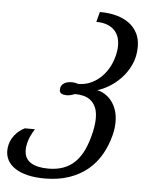

<svg xmlns="http://www.w3.org/2000/svg" viewBox="-144 -575 690 830"><g transform="rotate(5 201.5 -160.0)"><path d="M339.8 -343.3Q343.3 -356.4 345 -368.2Q346.7 -379.9 346.7 -391.1Q346.7 -436.5 319.6 -460.9Q292.5 -485.4 244.1 -485.4L255.9 -529.3Q295.9 -529.3 328.6 -520.3Q361.3 -511.2 384.3 -493.9Q407.2 -476.6 419.7 -451.4Q432.1 -426.3 432.1 -394Q432.1 -350.6 416 -315.9Q399.9 -281.2 375.7 -255.9Q351.6 -230.5 324 -214.1Q296.4 -197.8 273.4 -191.4Q291 -188.5 307.4 -178.2Q323.7 -168 336.7 -151.6Q349.6 -135.3 357.2 -112.5Q364.7 -89.8 364.7 -61.5Q364.7 -35.6 358.4 -8.8Q346.7 39.6 324 79.6Q301.3 119.6 266.8 148.2Q232.4 176.8 186 192.6Q139.6 208.5 80.6 208.5Q37.1 208.5 5.1 200.4Q-26.9 192.4 -48.3 178.2Q-69.8 164.1 -80.3 144.8Q-90.8 125.5 -90.8 103Q-90.8 90.8 -87.6 76.9Q-84.5 63 -76.7 49.1Q-68.8 35.2 -55.9 22.5Q-43 9.8 -23.4 0H20.5Q2.4 28.3 -4.6 51Q-11.7 73.7 -11.7 92.3Q-11.7 129.4 15.6 147Q43 164.6 92.3 164.6Q128.9 164.6 157.7 154.1Q186.5 143.6 208 122.3Q229.5 101.1 244.9 68.6Q260.3 36.1 270.5 -8.3Q278.3 -43 278.3 -69.8Q278.3 -99.6 269.5 -118.4Q260.7 -137.2 246.8 -147.9Q232.9 -158.7 215.1 -162.6Q197.3 -166.5 179.7 -166.5Q169.9 -162.6 160.9 -160.4Q151.9 -158.2 144 -158.2Q130.4 -158.2 121.6 -162.8Q112.8 -167.5 112.8 -179.2Q112.8 -189.9 117.2 -197Q121.6 -204.1 128.7 -208.5Q135.7 -212.9 144.5 -214.6Q153.3 -216.3 162.1 -216.3Q169.9 -216.3 177 -214.6Q184.1 -212.9 190.4 -211.4Q215.3 -211.4 238.5 -220.5Q261.7 -229.5 281.5 -246.6Q301.3 -263.7 316.4 -288.1Q331.5 -312.5 339.8 -343.3Z"/></g></svg>

Font: Arian AMU Serif
Style: Italic
Weight: 400
Italic angle: -15°
Designer: Ruben Hakobyan (Tarumian)
Foundry: Ruben Hakobyan (Tarumian)
Version: Version 1.002